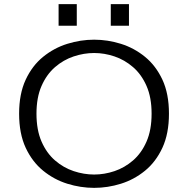

<svg xmlns="http://www.w3.org/2000/svg" viewBox="-20 -898 915 929"><path d="M435.5 11Q370 11 305.8 -9Q241.5 -29 188.8 -72Q136 -115 104.2 -183.2Q72.5 -251.5 72.5 -348Q72.5 -444 104.2 -512.2Q136 -580.5 188.8 -623.2Q241.5 -666 305.8 -686Q370 -706 435.5 -706Q501 -706 565 -686Q629 -666 681.5 -623.2Q734 -580.5 765.8 -512.5Q797.5 -444.5 797.5 -348Q797.5 -251.5 765.8 -183Q734 -114.5 681.5 -71.8Q629 -29 565 -9Q501 11 435.5 11ZM435.5 -53.5Q485 -53.5 534 -70Q583 -86.5 623.8 -121.8Q664.5 -157 689 -213Q713.5 -269 713.5 -348Q713.5 -426.5 689 -482.2Q664.5 -538 623.8 -573.2Q583 -608.5 534 -625Q485 -641.5 435.5 -641.5Q386 -641.5 336.5 -625Q287 -608.5 246.2 -573.2Q205.5 -538 181 -482.2Q156.5 -426.5 156.5 -348Q156.5 -269 181 -213Q205.5 -157 246.2 -121.8Q287 -86.5 336.5 -70Q386 -53.5 435.5 -53.5ZM263.5 -878H351.5V-773.5H263.5ZM516 -878H604V-773.5H516Z"/></svg>

Font: Trispace SemiExpanded Light
Style: Regular
Weight: 300
Width: 6
Designer: Tyler Finck
Foundry: Etcetera Type Company
Version: Version 1.210; ttfautohint (v1.8.3)